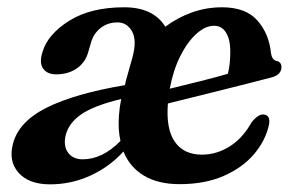

<svg xmlns="http://www.w3.org/2000/svg" viewBox="-20 -482 781 514"><path d="M14.5 -96.5Q29.5 -156 105 -193.8Q180.5 -231.5 314 -254Q315 -257.5 316.5 -261L315.5 -260.5L334.5 -328Q347 -374 333.5 -398Q320 -422 294.5 -422Q268 -422 249 -406.8Q230 -391.5 223.5 -367.5L216 -342Q208.5 -315 185.8 -299Q163 -283 130 -283Q106 -283 95.2 -298.8Q84.5 -314.5 94 -343.5Q108 -390.5 165.5 -426.5Q223 -462.5 312.5 -462.5Q390.5 -462.5 422.5 -410.5Q455.5 -435 494 -448.8Q532.5 -462.5 574.5 -462.5Q638 -462.5 669.2 -427Q700.5 -391.5 705.5 -339Q708.5 -321.5 720 -319Q733 -316.5 733.5 -303Q734 -294 727.5 -286Q721 -278 704 -274Q682 -268 647.8 -259.5Q613.5 -251 574.2 -241Q535 -231 497 -221.8Q459 -212.5 429.5 -205Q424 -137 448 -102.5Q472 -68 520.5 -68Q559.5 -68 594.5 -89.8Q629.5 -111.5 653.5 -154.5Q671 -176.5 685.5 -175.5Q705 -174 700 -147.5Q690.5 -105 659.8 -69Q629 -33 578.8 -11Q528.5 11 461 11Q403 11 365 -12Q327 -35 310.5 -76.5Q273.5 -35.5 222.2 -12Q171 11.5 114 11.5Q57.5 11.5 30 -19.2Q2.5 -50 14.5 -96.5ZM553 -413Q529.5 -413 505.5 -391.2Q481.5 -369.5 462.5 -331.5Q443.5 -293.5 434.5 -244.5Q471.5 -253.5 515.5 -264.5Q559.5 -275.5 590 -284.5Q596.5 -309 596.5 -345Q596.5 -376 585.2 -394.5Q574 -413 553 -413ZM298.5 -173.5Q300 -195.5 304.5 -217Q230 -199 196.5 -175.2Q163 -151.5 155.5 -118.5Q149.5 -90.5 162.5 -73Q175.5 -55.5 201.5 -55.5Q254 -55.5 302.5 -104.5Q295.5 -135.5 298.5 -173.5Z"/></svg>

Font: Fraunces 72pt Soft SemiBold
Style: Italic
Weight: 600
Italic angle: -16°
Version: Version 1.000;[b76b70a41]